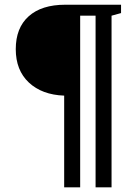

<svg xmlns="http://www.w3.org/2000/svg" viewBox="-20 -675 580 821"><path d="M457 -607.9V126H388.7V-607.9H322.8V126H254.4V-266.1Q159.7 -269.5 103.5 -322Q47.4 -374.5 47.4 -464.8Q47.4 -555.7 102.5 -605.2Q157.7 -654.8 259.3 -654.8H497.6V-619.1Z"/></svg>

Font: Liberation Serif
Style: Bold
Weight: 700
Designer: Steve Matteson
Foundry: Ascender Corporation
Version: Version 2.1.5